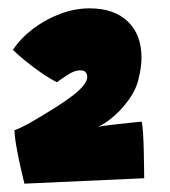

<svg xmlns="http://www.w3.org/2000/svg" viewBox="-20 -685 408 460"><path d="M319.5 -393.5Q321.5 -384.5 322.8 -364.8Q324 -345 324.5 -322.5Q325 -300 325.2 -282Q325.5 -264 325.5 -258L38.5 -245Q37.5 -249 32 -272.2Q26.5 -295.5 21 -324.2Q15.5 -353 14.5 -373Q29.5 -378 54 -392Q78.5 -406 114.5 -428.5Q139 -444 155.5 -457Q172 -470 180.5 -481Q189 -492 189 -500.5Q189 -507.5 185.2 -512Q181.5 -516.5 171.5 -516.5Q158.5 -516.5 141 -505Q123.5 -493.5 116.5 -488Q100 -496 79 -510.5Q58 -525 39.5 -540.2Q21 -555.5 11 -565.5Q29.5 -593.5 59.2 -616Q89 -638.5 124.2 -651.8Q159.5 -665 194.5 -665Q253.5 -665 286.2 -633.5Q319 -602 319 -547Q319 -523.5 311.2 -492.8Q303.5 -462 275.5 -429.5Q267.5 -420 258.5 -411.8Q249.5 -403.5 241.2 -397.2Q233 -391 226 -387Q219 -383 214.5 -381.5Q224.5 -383 236.2 -384.5Q248 -386 261 -387.5Q274 -389 288.8 -390.5Q303.5 -392 319.5 -393.5Z"/></svg>

Font: Grandstander Thin Black
Style: Regular
Weight: 900
Version: Version 1.200